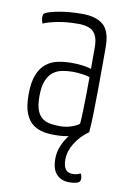

<svg xmlns="http://www.w3.org/2000/svg" viewBox="-82 -560 535 805"><g transform="rotate(10 186.0 -157.5)"><path d="M270 195Q236 195 216 173.5Q196 152 196 108Q196 78 207.5 51.5Q219 25 235 5Q224 7 211 8.5Q198 10 183 10Q156 11 130.5 6.5Q105 2 84.5 -12.5Q64 -27 51.5 -56.5Q39 -86 39 -138Q39 -191 52 -223Q65 -255 87 -272Q109 -289 137 -294.5Q165 -300 194 -300Q216 -300 238.5 -297.5Q261 -295 278 -289V-380Q278 -416 267 -434.5Q256 -453 237 -459.5Q218 -466 193 -466Q143 -466 103.5 -458Q64 -450 45 -441Q42 -448 40.5 -454.5Q39 -461 39 -467Q39 -473 40.5 -478Q42 -483 46 -485Q61 -494 105 -502Q149 -510 203 -510Q262 -510 292.5 -483.5Q323 -457 323 -389V-327Q323 -270 322.5 -216Q322 -162 321 -114Q320 -66 317 -27Q280 0 259 34.5Q238 69 238 104Q238 130 247.5 144Q257 158 279 158Q289 158 296 156Q303 154 311 150Q314 153 315 157.5Q316 162 317 165Q318 173 317 176Q316 187 302.5 191Q289 195 270 195ZM191 -30Q218 -30 241.5 -38.5Q265 -47 273 -55Q275 -78 276 -111.5Q277 -145 277.5 -182.5Q278 -220 278 -254Q263 -259 242.5 -261.5Q222 -264 206 -264Q183 -264 161.5 -260Q140 -256 123 -243.5Q106 -231 95.5 -206Q85 -181 85 -139Q85 -101 93.5 -79Q102 -57 117 -46.5Q132 -36 151 -33Q170 -30 191 -30Z"/></g></svg>

Font: Yanone Kaffeesatz Light
Style: Regular
Weight: 300
Designer: Yanone (Cyrillic: Daniel Pouzeot, Huerta Tipografica, and Cyreal)
Foundry: Yanone
Version: Version 2.003